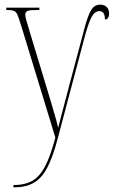

<svg xmlns="http://www.w3.org/2000/svg" viewBox="-20 -569 496 829"><path d="M38 230Q87 230 119 212Q151 194 174.5 149.5Q198 105 219 25L70 -463Q61 -492 55 -505.5Q49 -519 39 -522.5Q29 -526 8 -526H7V-536H150V-526H147Q110 -526 99.5 -522Q89 -518 89 -505Q89 -497 94.5 -478.5Q100 -460 108 -433L171 -225Q190 -163 201.5 -124Q213 -85 220 -60.5Q227 -36 231 -17Q239 -47 252 -97.5Q265 -148 279 -200L348 -459Q361 -506 375 -527.5Q389 -549 413 -549Q430 -549 440.5 -539Q451 -529 451 -511Q451 -485 433 -485Q433 -521 409 -521Q388 -521 374 -493Q360 -465 343 -400L229 30Q208 110 183.5 156Q159 202 124.5 221Q90 240 39 240H38Z"/></svg>

Font: Noto Serif Display ExtraCondensed Thin
Style: Regular
Weight: 100
Width: 2
Designer: Monotype Design Team
Foundry: Monotype Imaging Inc.
Version: Version 2.009